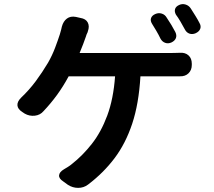

<svg xmlns="http://www.w3.org/2000/svg" viewBox="-20 -856 1040 931"><path d="M733 -788Q749 -795 764.5 -790Q780 -785 788 -771Q799 -755 811 -735Q823 -715 830 -701Q838 -685 833 -671.5Q828 -658 811 -650Q795 -643 780.5 -648.5Q766 -654 758 -669Q750 -686 738 -706.5Q726 -727 717 -741Q708 -756 712.5 -768.5Q717 -781 733 -788ZM849 -832Q864 -839 880 -834Q896 -829 905 -815Q916 -798 928 -778.5Q940 -759 947 -745Q956 -730 951 -716.5Q946 -703 929 -695Q913 -688 898.5 -693Q884 -698 876 -714Q867 -731 855 -751.5Q843 -772 833 -785Q825 -800 829 -812.5Q833 -825 849 -832ZM370 -769Q396 -765 405.5 -747Q415 -729 406 -704Q405 -699 402 -693.5Q399 -688 397 -680Q391 -662 383 -641.5Q375 -621 366 -599H809Q821 -599 833 -599.5Q845 -600 852 -600Q878 -602 894 -587.5Q910 -573 910 -547V-541Q910 -516 894 -500.5Q878 -485 852 -486Q844 -486 830.5 -486Q817 -486 809 -486H661Q653 -352 621 -256Q589 -160 535.5 -89Q482 -18 407 39Q386 55 359 55Q332 55 309 40L287 24Q265 10 266.5 -6Q268 -22 290 -35Q297 -39 309 -46.5Q321 -54 329 -61Q380 -101 425 -158Q470 -215 500 -295.5Q530 -376 538 -486H313Q286 -436 256 -395Q226 -354 191 -317Q175 -298 149 -295Q123 -292 100 -305L88 -313Q66 -327 64.5 -345Q63 -363 82 -382Q122 -420 153.5 -462.5Q185 -505 213 -552Q233 -587 247 -624Q261 -661 270 -689Q278 -716 280 -727Q287 -753 304.5 -766Q322 -779 348 -774Z"/></svg>

Font: Chiron GoRound TC SB
Style: Regular
Weight: 500
Designer: Ryoko NISHIZUKA 西塚涼子 (kana, bopomofo & ideographs); Paul D. Hunt (Latin, Greek & Cyrillic); Sandoll Communications 산돌커뮤니
Foundry: Adobe
Version: Version 1.000;hotconv 1.1.1;makeotfexe 2.6.0